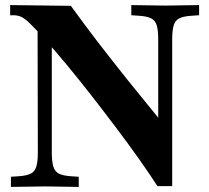

<svg xmlns="http://www.w3.org/2000/svg" viewBox="-20 -733 824 756"><path d="M600 0Q569 -48 528 -106Q487 -164 439.5 -227Q392 -290 343 -353Q294 -416 246 -474Q198 -532 156 -579Q119 -620 98.5 -640Q78 -660 64 -666.5Q50 -673 32 -673H20V-713L259 -710Q281 -680 306 -646Q331 -612 359 -575.5Q387 -539 418 -499.5Q449 -460 483 -417.5Q517 -375 553.5 -330.5Q590 -286 628 -239L603 -165V-577Q603 -614 597 -633.5Q591 -653 574.5 -661Q558 -669 527 -671L497 -673V-713L632 -711L764 -713V-673L734 -671Q703 -669 686.5 -661Q670 -653 664 -633.5Q658 -614 658 -577V0ZM23 3V-37L53 -39Q84 -41 100.5 -49Q117 -57 123 -77Q129 -97 129 -133L128 -622L184 -660V-133Q184 -97 190 -77Q196 -57 212.5 -49Q229 -41 260 -39L290 -37V3L158 1Z"/></svg>

Font: Baskervville
Style: Bold
Weight: 700
Version: Version 1.100